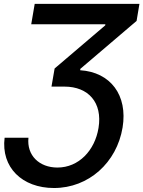

<svg xmlns="http://www.w3.org/2000/svg" viewBox="-20 -747 734 983"><path d="M125.7 -41.9H3.6C-15.3 109.4 93 215.6 256.4 215.6C433.9 215.6 577.8 85.6 607.6 -94.1C634.9 -259.6 545.8 -377.5 390.6 -387.4L391.3 -394.5L679.3 -639.9L693.9 -727.3H157.7L139.9 -622.9H519.5L518.8 -617.2L259.6 -396.3L243.6 -303.6H310C432.5 -303.6 505.7 -221.9 484.4 -92C465.6 23.4 383.2 110.8 274.1 110.8C181.5 110.8 116.1 49 125.7 -41.9Z"/></svg>

Font: Magic Ui Pro Semi Bold
Style: Italic
Weight: 600
Italic angle: -9.39999°
Designer: Stefan Endress, Andreas Faust
Version: Version 1.000;FEAKit 1.0